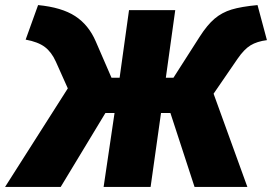

<svg xmlns="http://www.w3.org/2000/svg" viewBox="-73 -736 1071 756"><path d="M978 -578Q939 -573 913.5 -557.5Q888 -542 862 -504L768 -367L901 0H693L598 -291H561L520 0H335L378 -291H342L166 0H-53L194 -388L147 -493Q130 -531 103.5 -551Q77 -571 28 -580L77 -716Q170 -707 223 -672.5Q276 -638 304 -573L366 -430H398L435 -696H617L580 -430H610L713 -591Q743 -638 772 -662.5Q801 -687 839 -698.5Q877 -710 941 -716Z"/></svg>

Font: Fira Sans Black
Style: Italic
Weight: 900
Italic angle: -8°
Designer: Carrois Corporate & Edenspiekermann AG
Foundry: Carrois Corporate GbR & Edenspiekermann AG
Version: Version 4.203